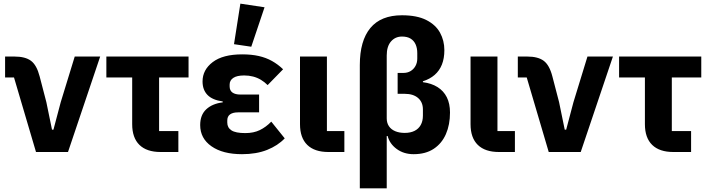

<svg xmlns="http://www.w3.org/2000/svg" viewBox="-20 -836 3905 1056"><path d="M354 0H178L57 -410H8V-525H60Q119 -525 150.5 -501.5Q182 -478 198 -416L235 -274L266 -123H274L314 -274L391 -525H531Z M961 0H863Q787 0 747 -39Q707 -78 707 -153V-410H565V-525H1017V-410H855V-115H961Z M1472 -167 1546 -75Q1508 -35 1449 -11.5Q1390 12 1311 12Q1205 12 1143 -31.5Q1081 -75 1081 -148Q1081 -204 1114.5 -235Q1148 -266 1205 -273V-278Q1148 -286 1121 -314Q1094 -342 1094 -388Q1094 -452 1150 -494.5Q1206 -537 1312 -537Q1363 -537 1403 -528Q1443 -519 1476 -500.5Q1509 -482 1537 -455L1452 -368Q1435 -385 1415 -397Q1395 -409 1372 -415Q1349 -421 1323 -421Q1283 -421 1263 -407.5Q1243 -394 1243 -371V-361Q1243 -338 1258.5 -327Q1274 -316 1302 -316H1405V-218H1289Q1261 -218 1245.5 -207Q1230 -196 1230 -173V-162Q1230 -134 1253 -119Q1276 -104 1329 -104Q1375 -104 1409 -120.5Q1443 -137 1472 -167ZM1435 -796 1362 -579 1267 -593 1302 -816Z M1874 -115V0H1786Q1710 0 1670 -39Q1630 -78 1630 -153V-525H1778V-115Z M1959 200V-478Q1959 -612 2017 -682Q2075 -752 2191 -752Q2273 -752 2324.5 -726Q2376 -700 2400 -656.5Q2424 -613 2424 -560Q2424 -515 2410.5 -481Q2397 -447 2370.5 -424Q2344 -401 2306 -389V-384Q2353 -378 2386.5 -357Q2420 -336 2437.5 -301Q2455 -266 2455 -217Q2455 -150 2432.5 -98.5Q2410 -47 2365.5 -17.5Q2321 12 2255 12Q2201 12 2162 -16.5Q2123 -45 2112 -88H2107V200ZM2167 -320V-435H2200Q2221 -435 2238 -445Q2255 -455 2265 -473Q2275 -491 2275 -514V-544Q2275 -571 2266 -591.5Q2257 -612 2238.5 -623.5Q2220 -635 2191 -635Q2154 -635 2130.5 -608Q2107 -581 2107 -531V-185Q2107 -160 2119 -142Q2131 -124 2153.5 -114.5Q2176 -105 2206 -105Q2237 -105 2259.5 -116Q2282 -127 2294 -148.5Q2306 -170 2306 -200V-234Q2306 -274 2279.5 -297Q2253 -320 2206 -320Z M2812 -115V0H2724Q2648 0 2608 -39Q2568 -78 2568 -153V-525H2716V-115Z M3174 0H2998L2877 -410H2828V-525H2880Q2939 -525 2970.5 -501.5Q3002 -478 3018 -416L3055 -274L3086 -123H3094L3134 -274L3211 -525H3351Z M3781 0H3683Q3607 0 3567 -39Q3527 -78 3527 -153V-410H3385V-525H3837V-410H3675V-115H3781Z"/></svg>

Font: IBM Plex Sans Var
Style: Regular
Weight: 400
Designer: Mike Abbink, Paul van der Laan, Pieter van Rosmalen
Foundry: Bold Monday
Version: Version 3.000